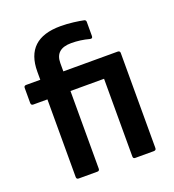

<svg xmlns="http://www.w3.org/2000/svg" viewBox="-128 -793 807 892"><g transform="rotate(-20 276.0 -347.0)"><path d="M109 0Q98 0 98 -11V-395H28Q17 -395 17 -407V-481Q17 -492 28 -492H98V-532Q98 -694 271 -694Q303 -694 334.5 -690Q366 -686 384 -682Q393 -680 393 -671V-601Q393 -588 380 -591Q336 -603 291 -603Q212 -603 212 -533V-492H480Q492 -492 492 -481V-11Q492 0 480 0H388Q378 0 378 -11V-395H212V-11Q212 0 201 0Z"/></g></svg>

Font: Sofia Sans Semi Condensed
Style: Bold
Weight: 700
Designer: Botio Nikoltchev, Ani Petrova
Foundry: lettersoup
Version: Version 4.100; ttfautohint (v1.8.4.7-5d5b)